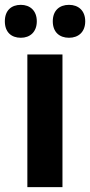

<svg xmlns="http://www.w3.org/2000/svg" viewBox="-50 -773 372 793"><path d="M-30 -685C-30 -640 -3 -617 36 -617C74 -617 102 -641 102 -685C102 -729 74 -753 36 -753C-3 -753 -30 -730 -30 -685ZM168 -685C168 -640 196 -617 235 -617C274 -617 302 -641 302 -685C302 -729 274 -753 235 -753C196 -753 168 -730 168 -685ZM208 0V-548H63V0Z"/></svg>

Font: Noto Sans Oriya Cond Bold
Style: Bold
Weight: 700
Width: 3
Designer: Amélie Bonet and Sol Matas
Foundry: Google LLC
Version: Version 2.006